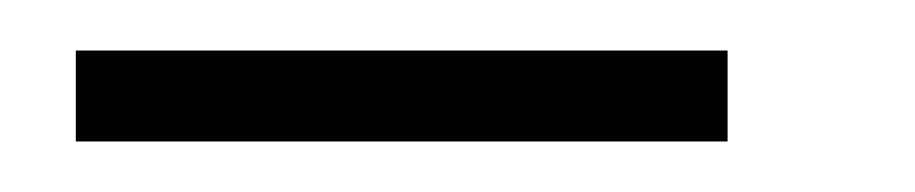

<svg xmlns="http://www.w3.org/2000/svg" viewBox="-20 -389 362 76"><path d="M10 -333V-369H268V-333Z"/></svg>

Font: Gen
Style: Regular
Weight: 400
Version: Version 1.000;PS 001.001;hotconv 1.0.56